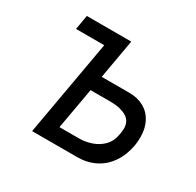

<svg xmlns="http://www.w3.org/2000/svg" viewBox="-125 -690 849 831"><g transform="rotate(30 300.0 -275.0)"><path d="M213 -478H72L84.5 -550H306.5L272 -354H410.5Q451.5 -354 482.8 -336.8Q514 -319.5 531 -287Q548 -254.5 548 -211Q548 -189.5 544.5 -169Q535 -116 508.5 -77.8Q482 -39.5 442.2 -19.8Q402.5 0 354 0H128.5ZM463 -173 465.5 -188Q467.5 -202 467.5 -207Q467.5 -246 437.2 -263Q407 -280 361.5 -280H259L222.5 -74H320Q351 -74 381.8 -84.5Q412.5 -95 434.8 -117.2Q457 -139.5 463 -173Z"/></g></svg>

Font: JuliaMono Italic
Style: Regular
Weight: 400
Italic angle: -9°
Monospace: yes
Designer: cormullion
Foundry: corm
Version: Version 0.049; ttfautohint (v1.8.4)